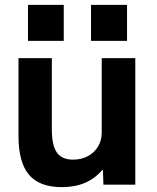

<svg xmlns="http://www.w3.org/2000/svg" viewBox="-20 -759 645 789"><path d="M234 10Q142 10 99 -41Q56 -92 56 -200V-520H193V-227Q193 -162 213.5 -132.5Q234 -103 280 -103Q315 -103 341.5 -117.5Q368 -132 383 -157Q398 -182 398 -214V-520H536V0H405L403 -61H401Q370 -25 329 -7.5Q288 10 234 10ZM354 -591V-739H502V-591ZM95 -591V-739H242V-591Z"/></svg>

Font: M PLUS 1 Thin
Style: Bold
Weight: 700
Version: Version 1.001